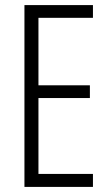

<svg xmlns="http://www.w3.org/2000/svg" viewBox="-20 -734 432 754"><path d="M345 0H76V-714H345V-664H131V-399H333V-349H131V-51H345Z"/></svg>

Font: Noto Sans Lao UI ExtCond Light
Style: Regular
Weight: 300
Width: 2
Designer: Monotype Design Team
Foundry: Monotype Imaging Inc.
Version: Version 2.000; ttfautohint (v1.8.4.7-5d5b)